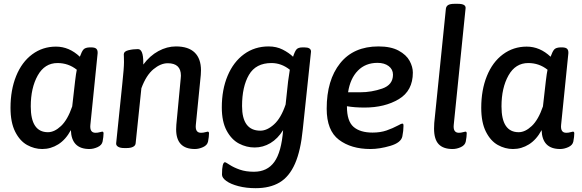

<svg xmlns="http://www.w3.org/2000/svg" viewBox="-20 -773 3049 1005"><path d="M35 -209Q35 -302 64.5 -375Q94 -448 148.5 -488.5Q203 -529 273 -529Q342 -529 398 -476Q408 -504 417 -514Q426 -524 449 -525H457Q477 -525 484.5 -517.5Q492 -510 491 -494L453 -119Q449 -78 480 -78Q492 -78 502 -81Q512 -84 515 -84Q522 -84 522 -75Q522 -58 517 -32Q513 -13 491 -3Q469 7 448 7Q354 7 351 -92Q324 -42 285 -17.5Q246 7 201 7Q160 7 122 -14Q84 -35 59.5 -83.5Q35 -132 35 -209ZM358 -216 373 -348Q378 -390 382 -408Q338 -443 281 -443Q214 -443 177.5 -378Q141 -313 141 -216Q141 -81 231 -81Q265 -81 299.5 -113.5Q334 -146 358 -216Z M1074 -75Q1074 -58 1069 -32Q1065 -13 1043 -3Q1021 7 1000 7Q902 7 902 -96Q902 -112 903 -120L926 -363Q927 -368 927 -377Q927 -442 858 -442Q821 -442 783 -410.5Q745 -379 720 -311L690 -23Q689 -11 676.5 -4.5Q664 2 642 2H631Q609 2 598 -5Q587 -12 588 -23L620 -333Q629 -416 629 -448Q629 -466 628.5 -475Q628 -484 628 -489Q628 -504 652 -510Q676 -516 702 -516Q730 -516 730 -446V-435Q764 -481 809 -505.5Q854 -530 901 -530Q966 -530 999 -498Q1032 -466 1032 -405Q1032 -389 1031 -381L1005 -119Q1001 -78 1032 -78Q1044 -78 1054 -81Q1064 -84 1067 -84Q1074 -84 1074 -75Z M1608 -503 1565 -97Q1554 16 1524 84Q1494 152 1443.5 182Q1393 212 1318 212Q1269 212 1228.5 201.5Q1188 191 1165 174.5Q1142 158 1142 141Q1142 76 1158 76Q1161 76 1182.5 90Q1204 104 1235.5 115Q1267 126 1309 126Q1379 126 1416 74.5Q1453 23 1462 -92Q1434 -47 1395.5 -24Q1357 -1 1313 -1Q1270 -1 1231 -21.5Q1192 -42 1166.5 -89Q1141 -136 1141 -211Q1141 -304 1171.5 -376.5Q1202 -449 1257.5 -489.5Q1313 -530 1386 -530Q1427 -530 1459.5 -513.5Q1492 -497 1514 -476Q1523 -504 1532 -514.5Q1541 -525 1565 -525H1573Q1608 -525 1608 -503ZM1497 -408Q1453 -443 1401 -443Q1319 -443 1283 -381Q1247 -319 1247 -218Q1247 -89 1343 -89Q1378 -89 1414.5 -122Q1451 -155 1475 -226L1488 -347Q1495 -399 1497 -408Z M1796 -217V-215Q1796 -139 1830.5 -109Q1865 -79 1930 -79Q1971 -79 2003 -90Q2035 -101 2065 -117Q2081 -126 2085 -126Q2089 -126 2090.5 -124Q2092 -122 2092 -114Q2092 -89 2086 -59Q2079 -26 2023 -9.5Q1967 7 1919 7Q1818 7 1754 -41.5Q1690 -90 1690 -204Q1690 -354 1760.5 -442Q1831 -530 1961 -530Q2026 -530 2066.5 -508Q2107 -486 2124 -454.5Q2141 -423 2141 -393Q2141 -298 2067.5 -254Q1994 -210 1888 -210Q1836 -210 1796 -217ZM1802 -290H1866Q1925 -290 1981 -309.5Q2037 -329 2037 -382Q2037 -410 2014.5 -427Q1992 -444 1956 -444Q1893 -444 1853 -403Q1813 -362 1802 -290Z M2252 -100Q2252 -119 2253 -129L2314 -728Q2316 -741 2326.5 -747Q2337 -753 2359 -753H2377Q2420 -753 2417 -729L2355 -119Q2351 -78 2382 -78Q2393 -78 2403 -81Q2413 -84 2416 -84Q2423 -84 2423 -75Q2423 -58 2418 -32Q2414 -13 2392.5 -3Q2371 7 2349 7Q2300 7 2276 -18.5Q2252 -44 2252 -100Z M2499 -209Q2499 -302 2528.5 -375Q2558 -448 2612.5 -488.5Q2667 -529 2737 -529Q2806 -529 2862 -476Q2872 -504 2881 -514Q2890 -524 2913 -525H2921Q2941 -525 2948.5 -517.5Q2956 -510 2955 -494L2917 -119Q2913 -78 2944 -78Q2956 -78 2966 -81Q2976 -84 2979 -84Q2986 -84 2986 -75Q2986 -58 2981 -32Q2977 -13 2955 -3Q2933 7 2912 7Q2818 7 2815 -92Q2788 -42 2749 -17.5Q2710 7 2665 7Q2624 7 2586 -14Q2548 -35 2523.5 -83.5Q2499 -132 2499 -209ZM2822 -216 2837 -348Q2842 -390 2846 -408Q2802 -443 2745 -443Q2678 -443 2641.5 -378Q2605 -313 2605 -216Q2605 -81 2695 -81Q2729 -81 2763.5 -113.5Q2798 -146 2822 -216Z"/></svg>

Font: Asap-MediumItalic
Style: Italic
Weight: 500
Italic angle: -6°
Designer: Pablo Cosgaya
Foundry: Omnibus-Type
Version: Version 2.000; ttfautohint (v1.8)